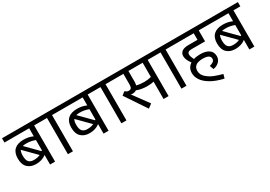

<svg xmlns="http://www.w3.org/2000/svg" viewBox="10 -1488 3556 2530"><g transform="rotate(-30 1787.5 -223.0)"><path d="M549.3 -551.3H444.3V0H368.2V-145Q337.4 -120.6 298.3 -108.4Q259.3 -96.2 215.3 -96.2Q134.8 -96.2 86.7 -141.8Q38.6 -187.5 38.6 -279.8Q38.6 -368.7 86.9 -413.6Q135.3 -458.5 227.5 -458.5Q265.1 -458.5 299.3 -451.7Q333.5 -444.8 368.2 -429.2V-551.3H-7.3V-616.2H549.3ZM236.8 -397Q199.7 -397 178.2 -391.1L358.9 -208.5L368.2 -216.8V-372.1Q302.2 -397 236.8 -397ZM216.8 -157.7Q271.5 -157.7 312 -177.2L130.9 -360.4Q113.8 -334.5 113.8 -278.8Q113.8 -214.8 137.9 -186.3Q162.1 -157.7 216.8 -157.7Z M821.3 -551.3H716.3V0H639.6V-551.3H534.7V-616.2H821.3Z M1363.3 -551.3H1258.3V0H1182.1V-145Q1151.4 -120.6 1112.3 -108.4Q1073.2 -96.2 1029.3 -96.2Q948.7 -96.2 900.6 -141.8Q852.5 -187.5 852.5 -279.8Q852.5 -368.7 900.9 -413.6Q949.2 -458.5 1041.5 -458.5Q1079.1 -458.5 1113.3 -451.7Q1147.5 -444.8 1182.1 -429.2V-551.3H806.6V-616.2H1363.3ZM1050.8 -397Q1013.7 -397 992.2 -391.1L1172.9 -208.5L1182.1 -216.8V-372.1Q1116.2 -397 1050.8 -397ZM1030.8 -157.7Q1085.4 -157.7 1126 -177.2L944.8 -360.4Q927.7 -334.5 927.7 -278.8Q927.7 -214.8 951.9 -186.3Q976.1 -157.7 1030.8 -157.7Z M1635.3 -551.3H1530.3V0H1453.6V-551.3H1348.6V-616.2H1635.3Z M2276.9 -551.3H2171.4V0H2095.2V-263.7Q2050.3 -252.9 1995.1 -252.9Q1907.7 -252.9 1835.9 -281.2Q1812.5 -264.2 1776.9 -264.2Q1764.6 -264.2 1750.5 -268.6L1924.3 -31.2L1863.8 13.7L1648.9 -307.1L1697.3 -346.7Q1712.4 -335 1725.6 -328.9Q1738.8 -322.8 1753.4 -322.8Q1780.3 -322.8 1791.3 -338.9Q1802.2 -355 1802.2 -389.2V-551.3H1620.6V-616.2H2276.9ZM2095.2 -551.3H1878.4V-390.1Q1878.4 -359.9 1871.6 -335.4Q1923.8 -321.3 1989.7 -321.3Q2044.9 -321.3 2095.2 -335Z M2548.8 -551.3H2443.8V0H2367.2V-551.3H2262.2V-616.2H2548.8Z M2678.2 -339.8Q2678.2 -307.1 2705.6 -255.9Q2750 -270 2806.2 -270Q2889.6 -270 2937.5 -236.8Q2985.4 -203.6 2985.4 -138.2Q2985.4 -105 2969.5 -78.4Q2953.6 -51.8 2925.5 -34.7Q2897.5 -17.6 2861.8 -12.7L2840.3 -72.8Q2875.5 -80.1 2897 -96.2Q2918.5 -112.3 2918.5 -138.7Q2918.5 -169.9 2890.4 -186Q2862.3 -202.1 2807.1 -202.1Q2732.9 -202.1 2698.7 -175Q2664.6 -147.9 2664.6 -97.2Q2665.5 -37.6 2713.1 4.2Q2760.7 45.9 2818.6 68.6Q2876.5 91.3 2942.9 108.9L2925.8 169.4Q2806.6 142.1 2731.2 97.2Q2655.8 52.2 2621.8 -0.5Q2587.9 -53.2 2587.9 -106.4Q2587.9 -190.4 2654.3 -232.9Q2627.4 -268.6 2614.3 -298.8Q2601.1 -329.1 2601.1 -358.4Q2601.1 -402.3 2634.3 -427Q2667.5 -451.7 2731 -451.7H2872.1V-551.3H2534.2V-616.2H3039.6V-551.3H2948.2V-384.3H2744.1Q2709 -384.3 2693.6 -373.3Q2678.2 -362.3 2678.2 -339.8Z M3581.5 -551.3H3476.6V0H3400.4V-145Q3369.6 -120.6 3330.6 -108.4Q3291.5 -96.2 3247.6 -96.2Q3167 -96.2 3118.9 -141.8Q3070.8 -187.5 3070.8 -279.8Q3070.8 -368.7 3119.1 -413.6Q3167.5 -458.5 3259.8 -458.5Q3297.4 -458.5 3331.5 -451.7Q3365.7 -444.8 3400.4 -429.2V-551.3H3024.9V-616.2H3581.5ZM3269 -397Q3231.9 -397 3210.4 -391.1L3391.1 -208.5L3400.4 -216.8V-372.1Q3334.5 -397 3269 -397ZM3249 -157.7Q3303.7 -157.7 3344.2 -177.2L3163.1 -360.4Q3146 -334.5 3146 -278.8Q3146 -214.8 3170.2 -186.3Q3194.3 -157.7 3249 -157.7Z"/></g></svg>

Font: Varta
Style: Regular
Weight: 400
Designer: Joana Correia, Viktoriya Grabowska, Eben Sorkin
Foundry: Sorkin Type
Version: Version 1.003; ttfautohint (v1.3) -l 8 -r 24 -G 200 -x 12 -H